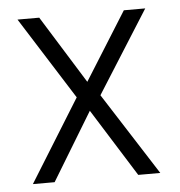

<svg xmlns="http://www.w3.org/2000/svg" viewBox="-43 -541 544 581"><g transform="rotate(-5 229.5 -250.0)"><path d="M97 -500 225 -294 354 -500H419L261 -250L421 0H354L225 -206L100 0H34L189 -250L31 -500Z"/></g></svg>

Font: Panefresco 250wt
Style: Regular
Weight: 300
Version: Version 1.000